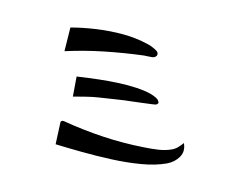

<svg xmlns="http://www.w3.org/2000/svg" viewBox="-81 -856 1163 965"><g transform="rotate(-10 500.0 -373.5)"><path d="M797 -81Q783 -73 766.5 -66.5Q750 -60 733 -60Q699 -60 663 -71Q627 -82 595 -95Q496 -133 403.5 -183Q311 -233 224 -293Q218 -297 214 -297Q205 -297 203 -289L161 -187Q214 -160 281.5 -127.5Q349 -95 422.5 -64.5Q496 -34 566.5 -14.5Q637 5 695 5Q735 5 766 -16.5Q797 -38 797 -81ZM707 -305Q707 -313 705 -318Q703 -323 698 -330Q680 -353 645.5 -375Q611 -397 567.5 -417Q524 -437 478.5 -453.5Q433 -470 392.5 -483Q352 -496 324 -504L288 -408Q320 -402 352 -396Q384 -390 415 -381Q447 -372 478.5 -362.5Q510 -353 541 -344Q550 -341 572.5 -333.5Q595 -326 621.5 -317.5Q648 -309 668.5 -302.5Q689 -296 693 -296Q697 -296 702 -298.5Q707 -301 707 -305ZM745 -551Q745 -558 737 -568.5Q729 -579 719 -589Q709 -599 703 -603Q653 -643 591.5 -672Q530 -701 464 -721Q398 -741 336 -752L286 -640Q386 -627 483 -603.5Q580 -580 676 -549Q684 -546 701 -539Q718 -532 724 -532Q732 -532 738.5 -536.5Q745 -541 745 -551Z"/></g></svg>

Font: UoqMunThenKhung
Style: Regular
Weight: 400
Designer: Font-Kai, 金井和夫, 宇文滿月
Foundry: Kazuo Kanai, Moonlit Owen
Version: Version 1.197